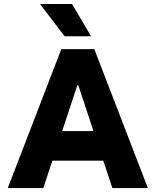

<svg xmlns="http://www.w3.org/2000/svg" viewBox="-20 -957 792 977"><path d="M505.4 -139.6H246.6L200.2 0H19.5L292 -707H460L732.4 0H551.8ZM455.6 -290 378.4 -523.4H373.5L296.4 -290ZM183.6 -936.5H346.7L443.4 -772.5H308.6Z"/></svg>

Font: Wanted Sans ExtraBold
Style: Regular
Weight: 800
Designer: Original Design by Kil Hyung-jin and Kang Hanbin, Wanted Lab, Inc; Hangeul from Source Han Sans by Jang Soo-young and Ka
Foundry: Wanted Lab, Inc.
Version: Version 1.003